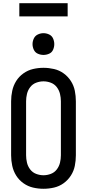

<svg xmlns="http://www.w3.org/2000/svg" viewBox="-20 -1164 540 1192"><path d="M250 -823Q268 -823 285 -830.5Q302 -838 309.5 -855Q317 -872 317 -890Q317 -908 309.5 -925Q302 -942 285 -950Q268 -958 250 -958Q232 -958 215 -950Q198 -942 190 -925Q182 -908 182 -890Q182 -872 190 -855Q198 -838 215 -830.5Q232 -823 250 -823ZM250 8Q283 8 315.5 0.5Q348 -7 375 -26.5Q402 -46 420 -74Q438 -102 444.5 -134.5Q451 -167 451 -200V-535Q451 -568 444.5 -600.5Q438 -633 420 -661Q402 -689 375 -708.5Q348 -728 315.5 -735.5Q283 -743 250 -743Q217 -743 185 -735.5Q153 -728 125.5 -708.5Q98 -689 80.5 -661Q63 -633 56 -600.5Q49 -568 49 -535V-200Q49 -167 56 -134.5Q63 -102 80.5 -74Q98 -46 125.5 -26.5Q153 -7 185 0.5Q217 8 250 8ZM250 -76Q227 -76 204.5 -84.5Q182 -93 167.5 -112Q153 -131 147.5 -154Q142 -177 142 -200V-535Q142 -558 147.5 -581Q153 -604 167.5 -623Q182 -642 204.5 -650.5Q227 -659 250 -659Q273 -659 295.5 -650.5Q318 -642 332.5 -623Q347 -604 352.5 -581Q358 -558 358 -535V-200Q358 -177 352.5 -154Q347 -131 332.5 -112Q318 -93 295.5 -84.5Q273 -76 250 -76ZM100 -1062H400V-1144H100Z"/></svg>

Font: Iosevka SS08 Medium
Style: Regular
Weight: 500
Monospace: yes
Designer: Belleve Invis
Foundry: Belleve Invis
Version: Version 3.4.3; ttfautohint (v1.8.3)